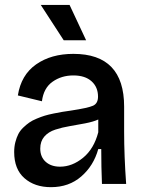

<svg xmlns="http://www.w3.org/2000/svg" viewBox="-20 -754 588 787"><path d="M241.2 -588.9 147 -733.9H265.1L333 -588.9ZM189 13.2Q122.1 13.2 80.1 -23.7Q38.1 -60.5 38.1 -130.9Q38.1 -152.8 43 -171.6Q47.9 -190.4 55.2 -204.6Q62.5 -218.8 75.2 -231Q87.9 -243.2 100.1 -251.7Q112.3 -260.3 130.6 -267.8Q148.9 -275.4 163.3 -279.8Q177.7 -284.2 199.2 -288.6Q220.7 -293 234.9 -295.4Q249 -297.9 271 -300.8Q341.3 -311.5 361.6 -320.8Q381.8 -330.1 381.8 -357.9Q381.8 -397 355.2 -420.9Q328.6 -444.8 280.8 -444.8Q231.9 -444.8 195.3 -418.9Q158.7 -393.1 151.9 -338.9L53.2 -362.8Q66.4 -446.8 127.9 -490Q189.5 -533.2 280.8 -533.2Q488.8 -533.2 488.8 -316.9V-214.8Q488.8 -115.2 497.1 0H397.9Q395 -68.8 395 -143.1H382.8Q363.8 -74.7 313.2 -30.8Q262.7 13.2 189 13.2ZM226.1 -70.8Q275.9 -70.8 320.6 -107.4Q365.2 -144 382.8 -211.9V-264.2Q362.8 -254.9 328.6 -248.3Q294.4 -241.7 264.9 -236.8Q235.4 -231.9 206.8 -222.7Q178.2 -213.4 161.6 -194.1Q145 -174.8 145 -145Q145 -110.8 167.2 -90.8Q189.5 -70.8 226.1 -70.8Z"/></svg>

Font: Bricolage Grotesque Medium
Style: Regular
Weight: 500
Designer: Mathieu Triay
Foundry: Atelier Triay
Version: Version 1.000;gftools[0.9.30]